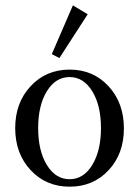

<svg xmlns="http://www.w3.org/2000/svg" viewBox="-20 -684 518 715"><path d="M201.2 -467.8 172.9 -482.4 251.5 -664.1 306.6 -630.9ZM36.6 -207Q36.6 -301.3 94 -363Q151.4 -424.8 239.3 -424.8Q327.1 -424.8 384.3 -362.8Q441.4 -300.8 441.4 -205.6Q441.4 -111.3 384.3 -50Q327.1 11.2 239.3 11.2Q151.4 11.2 94 -50.5Q36.6 -112.3 36.6 -207ZM239.3 -16.6Q291 -16.6 323.5 -69.6Q356 -122.6 356 -207Q356 -291.5 323.5 -344.2Q291 -397 239.3 -397Q187 -397 154.5 -344.2Q122.1 -291.5 122.1 -207Q122.1 -122.6 154.5 -69.6Q187 -16.6 239.3 -16.6Z"/></svg>

Font: Elstob 18pt
Style: Regular
Weight: 400
Designer: Peter S. Baker
Version: Version 1.015